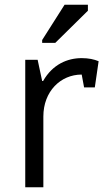

<svg xmlns="http://www.w3.org/2000/svg" viewBox="-20 -786 448 806"><path d="M86 0H162V-297C162 -402 234 -473 323 -473L333 -419H378L394 -529C375 -537 352 -542 323 -542C263 -542 201 -516 161 -446H157L138 -535H86ZM157 -618V-606H212L349 -741V-766H251Z"/></svg>

Font: Frost Regular
Style: Regular
Weight: 400
Designer: Lee Frost
Foundry: Lee Frost for Ice Communication Norge AS
Version: Version 2.011;hotconv 1.0.107;makeotfexe 2.5.65593